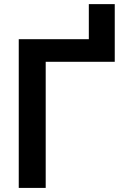

<svg xmlns="http://www.w3.org/2000/svg" viewBox="-20 -919 621 939"><path d="M71.7 0H203.5V-616.8H541.2V-898.8H414.4V-727.3H71.7Z"/></svg>

Font: Margiela Sans Semi Bold
Style: Regular
Weight: 600
Designer: Stefan Endress, Andreas Faust
Version: Version 1.100;FEAKit 1.0